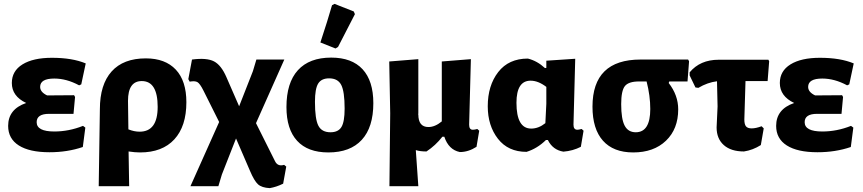

<svg xmlns="http://www.w3.org/2000/svg" viewBox="-20 -775 4452 990"><path d="M235 10Q132 10 77 -25Q22 -60 22 -126Q22 -212 115 -244Q41 -279 41 -347Q41 -409 96 -443Q151 -477 248 -477Q353 -477 422 -448L399 -340L388 -335Q323 -370 260 -370Q187 -370 187 -327Q187 -300 223 -283L362 -284L367 -275L359 -188H233Q169 -188 169 -145Q169 -97 260 -97Q335 -97 408 -126L420 -117L407 -17Q328 10 235 10Z M489 185 495 -212Q495 -339 555.5 -406.5Q616 -474 732 -474Q832 -474 886.5 -416Q941 -358 941 -248Q941 -124 879 -56.5Q817 11 702 11Q676 11 643 6L646 185ZM640 -255 642 -108Q672 -96 700 -96Q793 -96 793 -224Q793 -357 711 -357Q640 -357 640 -255Z M962 185 1110 -146 1029 -308Q1011 -344 998 -351.5Q985 -359 958 -354L951 -367L970 -468Q1046 -478 1083.5 -458.5Q1121 -439 1148 -376L1213 -227L1284 -408L1302 -468H1446L1300 -140L1398 56Q1412 85 1445 75L1456 84L1440 172Q1406 189 1371 195Q1330 193 1310.5 175.5Q1291 158 1269 106L1197 -61L1124 125L1106 185Z M1692 -748 1705 -755 1804 -716 1810 -702Q1793 -668 1723 -533L1710 -525L1632 -556Q1670 -671 1692 -748ZM1688 -478Q1794 -478 1849.5 -418Q1905 -358 1905 -243Q1905 -119 1845.5 -54Q1786 11 1673 11Q1567 11 1512 -49Q1457 -109 1457 -223Q1457 -348 1516 -413Q1575 -478 1688 -478ZM1677 -371Q1637 -371 1620.5 -344Q1604 -317 1604 -250Q1604 -161 1621.5 -127Q1639 -93 1684 -93Q1724 -93 1740.5 -120Q1757 -147 1757 -215Q1757 -303 1739.5 -337Q1722 -371 1677 -371Z M1988 185 1992 -191 1987 -458 2137 -470V-190L2136 -184L2137 -185Q2137 -120 2189 -120Q2223 -120 2258 -149V-458L2408 -470L2399 -132Q2399 -106 2418 -106Q2428 -106 2441 -110L2451 -101L2437 -18Q2395 9 2351 9Q2293 -3 2271 -70H2261Q2226 -25 2179 6Q2146 6 2124 -1L2137 185Z M2695 8Q2600 8 2547.5 -59.5Q2495 -127 2495 -227Q2495 -334 2549 -403.5Q2603 -473 2702 -473Q2750 -461 2790 -424L2797 -425V-462L2946 -472L2937 -132Q2937 -106 2957 -106Q2964 -106 2979 -110L2989 -101L2975 -18Q2934 3 2885 7Q2830 -2 2805 -53H2795Q2750 -9 2695 8ZM2643 -245Q2643 -112 2719 -112Q2757 -112 2792 -140L2797 -240V-327Q2755 -359 2716 -359Q2643 -359 2643 -245Z M3245 11Q3143 11 3089 -49.5Q3035 -110 3035 -225Q3035 -468 3283 -468H3528L3533 -459L3525 -355H3431L3428 -347Q3477 -284 3477 -211Q3477 -110 3414 -49.5Q3351 11 3245 11ZM3258 -93Q3333 -93 3333 -213Q3333 -281 3314 -355H3275Q3221 -355 3202 -331Q3183 -307 3183 -238Q3183 -161 3201 -127Q3219 -93 3258 -93Z M3816 6Q3749 6 3712 -27Q3675 -60 3675 -118L3680 -226L3677 -356Q3628 -350 3581 -322L3566 -324L3536 -386V-402Q3590 -467 3686 -467H3942L3946 -459L3938 -357H3824L3818 -159Q3818 -134 3826.5 -123.5Q3835 -113 3856 -113Q3877 -113 3907 -124L3918 -113L3903 -27Q3862 -1 3816 6Z M4195 10Q4092 10 4037 -25Q3982 -60 3982 -126Q3982 -212 4075 -244Q4001 -279 4001 -347Q4001 -409 4056 -443Q4111 -477 4208 -477Q4313 -477 4382 -448L4359 -340L4348 -335Q4283 -370 4220 -370Q4147 -370 4147 -327Q4147 -300 4183 -283L4322 -284L4327 -275L4319 -188H4193Q4129 -188 4129 -145Q4129 -97 4220 -97Q4295 -97 4368 -126L4380 -117L4367 -17Q4288 10 4195 10Z"/></svg>

Font: Alegreya Sans SC ExtraBold
Style: Regular
Weight: 800
Designer: Juan Pablo del Peral
Foundry: Huerta Tipografica
Version: Version 2.007